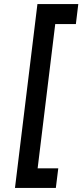

<svg xmlns="http://www.w3.org/2000/svg" viewBox="-20 -778 407 949"><path d="M165 -758H367L355 -659H253L166 54H268L256 151H54Z"/></svg>

Font: Josefin Sans Thin SemiBold
Style: Italic
Weight: 600
Italic angle: -7°
Version: Version 2.000